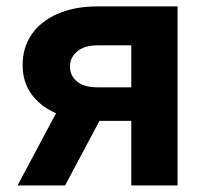

<svg xmlns="http://www.w3.org/2000/svg" viewBox="-20 -565 618 585"><path d="M380 0V-426.8H277.7Q236.2 -426.8 214.5 -407.7Q192.8 -388.5 193.2 -362.2Q192.8 -335.6 214 -317.3Q235.1 -299 276.3 -299H430.4V-196.7H276.3Q206.3 -196.7 155.2 -218Q104 -239.3 76.3 -277.5Q48.7 -315.7 49 -366.5Q48.7 -419.7 76.3 -460Q104 -500.4 155.7 -522.9Q207.4 -545.5 277.7 -545.5H521V0ZM33.4 0 185 -284.1H329.5L178.3 0Z"/></svg>

Font: InterMG
Style: Bold
Weight: 700
Designer: Rasmus Andersson
Foundry: rsms
Version: Version 3.019;December 26, 2023;FontCreator 15.0.0.2955 64-b